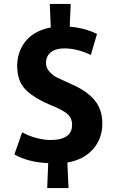

<svg xmlns="http://www.w3.org/2000/svg" viewBox="-20 -823 606 972"><path d="M498 -197Q498 -122 451.5 -68.5Q405 -15 321 0L327 129H219Q223 45 224 3Q121 -2 53 -41L92 -153Q145 -124 207 -116Q228 -113 255 -115Q345 -121 345 -191Q345 -226 320 -247Q295 -268 236 -291Q162 -322 117.5 -361.5Q73 -401 68 -469Q66 -489 67 -499Q71 -571 114.5 -620Q158 -669 237 -684Q236 -704 234.5 -744Q233 -784 232 -803H338Q337 -784 335.5 -745.5Q334 -707 333 -688Q412 -681 471 -651L440 -545Q370 -578 306 -578Q262 -578 237.5 -558.5Q213 -539 213 -504Q213 -479 231 -459.5Q249 -440 268.5 -430.5Q288 -421 337 -399Q417 -365 457.5 -317.5Q498 -270 498 -197Z"/></svg>

Font: Repo
Style: Bold
Weight: 700
Designer: Stefan Peev
Foundry: Context Ltd
Version: Version 001.000